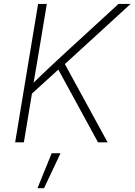

<svg xmlns="http://www.w3.org/2000/svg" viewBox="-20 -748 707 1009"><path d="M134.3 -243.7 134.8 -292.5Q168 -325.2 199.2 -355Q230.5 -384.8 262 -414.1Q293.5 -443.4 326.7 -474.1L603 -727.5H666.5L309.6 -400.9L303.2 -397.5ZM59.6 0 180.2 -727.5H226.1L183.6 -472.2L154.3 -299.8L150.9 -274.4L105.5 0ZM495.1 0 281.2 -392.1 313.5 -424.8 545.4 0ZM176.8 241.2 251.5 57.6H297.9L211.4 241.2Z"/></svg>

Font: Inter ExtraLight
Style: Italic
Weight: 250
Italic angle: -9.3988°
Designer: Rasmus Andersson
Foundry: rsms
Version: Version 4.001;git-66647c0bb